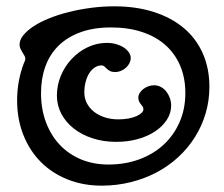

<svg xmlns="http://www.w3.org/2000/svg" viewBox="-20 -501 710 608"><path d="M301.8 86.9Q243.2 86.9 193.8 67.1Q144.5 47.4 109.1 11.7Q73.7 -23.9 54 -73.7Q34.2 -123.5 34.2 -183.1Q34.2 -215.3 39.8 -244.9Q45.4 -274.4 55.2 -299.8Q58.1 -306.2 59.1 -309.1Q60.1 -312 60.1 -314.9Q60.1 -320.3 57.1 -325.2Q54.2 -330.1 51 -335.2Q47.9 -340.3 44.9 -346.4Q42 -352.5 42 -359.9Q42 -375 54 -389.6Q65.9 -404.3 86.7 -418Q107.4 -431.6 136 -443.1Q164.6 -454.6 197.8 -462.9Q231 -471.2 267.8 -476.1Q304.7 -481 341.8 -481Q411.1 -481 466.8 -463.1Q522.5 -445.3 561.8 -412.4Q601.1 -379.4 622.1 -332Q643.1 -284.7 643.1 -226.1Q643.1 -182.1 631.1 -141.8Q619.1 -101.6 597.2 -66.7Q575.2 -31.7 544.4 -3.4Q513.7 24.9 475.8 44.9Q438 64.9 393.8 75.9Q349.6 86.9 301.8 86.9ZM566.9 -206.1Q566.9 -254.9 550.3 -293.5Q533.7 -332 503.2 -358.9Q472.7 -385.7 429.2 -399.9Q385.7 -414.1 332 -414.1Q276.4 -414.1 234.9 -398.9Q193.4 -383.8 165.5 -356.4Q137.7 -329.1 123.8 -290.8Q109.9 -252.4 109.9 -206.1Q109.9 -155.8 125.5 -114Q141.1 -72.3 169.2 -42.5Q197.3 -12.7 236.6 3.7Q275.9 20 323.2 20Q376.5 20 421.4 3.4Q466.3 -13.2 498.5 -43.2Q530.8 -73.2 548.8 -114.7Q566.9 -156.2 566.9 -206.1ZM301.8 -293.9Q290.5 -293.9 280.5 -287.6Q270.5 -281.2 263.2 -270Q255.9 -258.8 251.5 -242.9Q247.1 -227.1 247.1 -208Q247.1 -189.5 255.1 -174.1Q263.2 -158.7 277.6 -147.2Q292 -135.7 311.8 -129.4Q331.5 -123 355 -123Q372.1 -123 386.7 -125.7Q401.4 -128.4 411.9 -133.1Q422.4 -137.7 428.2 -143.3Q434.1 -148.9 434.1 -154.8Q434.1 -160.2 431.6 -163.8Q429.2 -167.5 426 -171.1Q422.9 -174.8 420.4 -179.7Q418 -184.6 418 -191.9Q418 -199.2 422.1 -206.1Q426.3 -212.9 433.1 -218.5Q439.9 -224.1 449 -227.5Q458 -231 467.8 -231Q479.5 -231 489.5 -225.6Q499.5 -220.2 506.6 -211.2Q513.7 -202.1 517.8 -190.7Q522 -179.2 522 -167Q522 -142.6 508.3 -121.6Q494.6 -100.6 471.2 -85Q447.8 -69.3 416 -60.5Q384.3 -51.8 348.1 -51.8Q307.6 -51.8 273.2 -63Q238.8 -74.2 213.6 -94Q188.5 -113.8 174.3 -140.6Q160.2 -167.5 160.2 -198.2Q160.2 -231 172.6 -261Q185.1 -291 206.8 -314.2Q228.5 -337.4 257.3 -351.3Q286.1 -365.2 318.8 -365.2Q334 -365.2 347.7 -361.3Q361.3 -357.4 371.6 -350.8Q381.8 -344.2 387.9 -335.4Q394 -326.7 394 -316.9Q394 -309.1 390.1 -301.3Q386.2 -293.5 379.4 -287.1Q372.6 -280.8 363.5 -276.9Q354.5 -272.9 344.2 -272.9Q334.5 -272.9 328.4 -276.1Q322.3 -279.3 318.1 -283.4Q314 -287.6 310.3 -290.8Q306.6 -293.9 301.8 -293.9Z"/></svg>

Font: Gochi Hand
Style: Regular
Weight: 400
Designer: Juan Pablo del Peral
Foundry: Juan Pablo del Peral
Version: Version 1.001